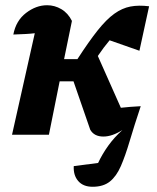

<svg xmlns="http://www.w3.org/2000/svg" viewBox="-20 -515 599 734"><path d="M26 0 113 -388Q97 -386 78 -385Q59 -384 31 -383Q41 -436 79.5 -465.5Q118 -495 160 -495Q189 -495 214.5 -480Q240 -465 255 -435L225 -289H276Q320 -357 353.5 -399Q387 -441 417 -462.5Q447 -484 478.5 -490Q510 -496 550 -491L513 -321L399 -361Q377 -335 354 -301L442 -103Q477 -107 518 -109Q493 -34 476 23.5Q459 81 442 120Q425 159 400 179Q375 199 334 199Q298 199 279 177Q260 155 262 120L355 108Q371 74 393.5 42.5Q416 11 448 -18Q409 7 375 7Q340 7 325 -19L261 -204H208L167 0Z"/></svg>

Font: Piazzolla
Style: Bold Italic
Weight: 700
Italic angle: -11.3°
Designer: Juan Pablo del Peral
Foundry: Huerta Tipografica
Version: Version 1.330